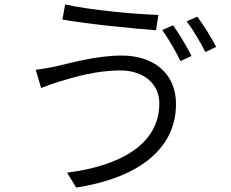

<svg xmlns="http://www.w3.org/2000/svg" viewBox="-20 -801 1040 864"><path d="M697 -336C697 -153 524 -55 282 -24L323 43C579 4 772 -116 772 -333C772 -474 668 -551 528 -551C414 -551 300 -518 230 -502C201 -496 168 -490 141 -487L165 -405C188 -414 215 -424 247 -434C307 -451 405 -484 522 -484C626 -484 697 -424 697 -336ZM273 -781 261 -713C374 -693 573 -673 682 -665L693 -734C597 -736 382 -756 273 -781ZM759 -687 710 -666C737 -628 773 -567 792 -526L842 -549C821 -591 785 -651 759 -687ZM868 -726 820 -705C848 -668 882 -611 904 -567L953 -590C934 -627 895 -690 868 -726Z"/></svg>

Font: ChiuKong Gothic MN Normal
Style: Regular
Weight: 350
Designer: Ryoko NISHIZUKA 西塚涼子 (kana, bopomofo & ideographs); Paul D. Hunt (Latin, Greek & Cyrillic); Sandoll Communications 산돌커뮤니
Foundry: Adobe
Version: Version 1.300